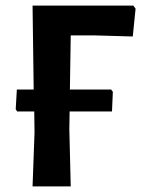

<svg xmlns="http://www.w3.org/2000/svg" viewBox="-20 -664 530 684"><path d="M376 -345 382 -337 379 -267H228L227 -204L232 0H96L103 -192L102 -267H41L36 -275L40 -345H100L96 -644H455L463 -633L453 -534L314 -538H232L229 -345Z"/></svg>

Font: Alegreya Sans
Style: Bold
Weight: 700
Designer: Juan Pablo del Peral
Foundry: Huerta Tipografica
Version: Version 2.007